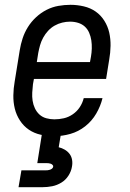

<svg xmlns="http://www.w3.org/2000/svg" viewBox="-20 -558 540 798"><path d="M206 8Q177 8 149.5 2Q122 -4 100 -19Q78 -34 63 -57Q48 -80 41.5 -106.5Q35 -133 35.5 -162Q36 -191 41 -219L62 -349Q66 -374 74 -398.5Q82 -423 96 -445.5Q110 -468 130 -486.5Q150 -505 173.5 -517Q197 -529 222.5 -533.5Q248 -538 273 -538Q301 -538 328.5 -531.5Q356 -525 377.5 -510Q399 -495 413.5 -472Q428 -449 434 -422.5Q440 -396 439.5 -367.5Q439 -339 434 -311L421 -230H121L117 -208Q115 -191 114 -173.5Q113 -156 115.5 -139.5Q118 -123 125 -108Q132 -93 144 -82Q156 -71 172.5 -66.5Q189 -62 206 -62Q226 -62 245.5 -66.5Q265 -71 282.5 -83Q300 -95 311.5 -112.5Q323 -130 328 -150H406Q398 -117 380 -86Q362 -55 334 -33Q306 -11 272.5 -1.5Q239 8 206 8ZM133 -300H354L358 -322Q361 -339 361.5 -356.5Q362 -374 359.5 -390.5Q357 -407 350.5 -422Q344 -437 332.5 -447.5Q321 -458 305 -463Q289 -468 271 -468Q255 -468 238.5 -464Q222 -460 207 -451.5Q192 -443 180 -430Q168 -417 159.5 -401.5Q151 -386 146.5 -370Q142 -354 139 -338ZM57 220 69 150H169Q174 150 178.5 149.5Q183 149 187.5 147.5Q192 146 196 143Q200 140 201 135Q202 131 198.5 127.5Q195 124 191 122.5Q187 121 182.5 120.5Q178 120 174 120H135L154 0H233L224 54Q237 57 249 64Q261 71 269 81.5Q277 92 279.5 106Q282 120 279 135Q276 154 264.5 172Q253 190 235 201Q217 212 197 216Q177 220 157 220Z"/></svg>

Font: Iosevka Curly Slab Oblique
Style: Regular
Weight: 400
Italic angle: -9°
Monospace: yes
Designer: Belleve Invis
Foundry: Belleve Invis
Version: Version 11.1.0; ttfautohint (v1.8.3)